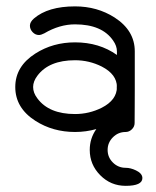

<svg xmlns="http://www.w3.org/2000/svg" viewBox="-20 -420 496 611"><path d="M433.1 146.7Q433.1 171.4 379.9 171.4Q332.5 171.4 299.1 137.7Q265.6 104 265.6 57.1Q265.6 20.3 286.6 -9.3Q253.7 0 218.8 0Q148.2 0 92.8 -35.4Q28.6 -76.4 28.6 -143.1Q28.6 -209 92.8 -249.8Q148.4 -285.2 218.8 -285.2Q295.7 -285.2 352.1 -245.1V-256.6Q352.1 -273.7 340.1 -290.8Q304.7 -342.5 218.8 -342.5Q169.4 -342.5 121.1 -314Q110.8 -308.6 103.8 -308.6Q92.5 -308.6 83.9 -317.6Q75.2 -326.7 75.2 -338.4Q75.2 -349.9 87.9 -361.1Q132.8 -399.7 218.8 -399.7Q289.3 -399.7 344.7 -364.3Q408.9 -322.8 408.9 -256.6V-135.3Q408.9 -117.7 408.7 -81.8Q408.4 -45.9 408.4 -28.6Q408.4 -17.1 399.7 -8.5Q390.9 0 379.9 0Q356.2 0 339.4 16.8Q322.5 33.7 322.5 57.1Q322.5 80.8 339.4 97.4Q356.2 114 379.9 114Q395.5 114 412.8 122.3Q433.1 132.1 433.1 146.7ZM352.1 -143.1Q352.1 -183.3 303.7 -208.3Q263.7 -228.3 218.8 -228.3Q136 -228.3 99.1 -179.2Q85.4 -161.1 85.4 -143.1Q85.4 -124.5 99.1 -106.7Q136 -57.1 218.8 -57.1Q263.7 -57.1 303.7 -77.1Q352.1 -101.8 352.1 -143.1ZM351.3 -148.2Q352.3 -142.6 351.3 -136.7Z"/></svg>

Font: EnergyBar
Style: Regular
Weight: 400
Italic angle: -10°
Version: 1.0 2000-03-28